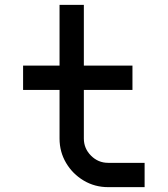

<svg xmlns="http://www.w3.org/2000/svg" viewBox="-20 -770 690 790"><path d="M225 -200V-400H75V-500H225V-750H325V-500H525V-400H325V-200Q325 -159 354.5 -129.5Q384 -100 425 -100H575V0H425Q370 0 324.5 -27Q279 -54 252 -99.5Q225 -145 225 -200Z"/></svg>

Font: Monoikos Medium
Style: Regular
Weight: 500
Designer: Brian Krent
Version: Version 0.088